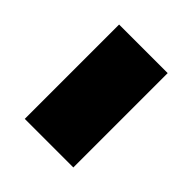

<svg xmlns="http://www.w3.org/2000/svg" viewBox="-28 -503 436 436"><g transform="rotate(-45 190.5 -285.0)"><path d="M39 -207V-363H342V-207Z"/></g></svg>

Font: Encode Sans Condensed Black
Style: Regular
Weight: 900
Width: 3
Designer: Multiple Designers
Foundry: Impallari Type
Version: Version 3.000; ttfautohint (v1.8.3) -l 8 -r 50 -G 200 -x 14 